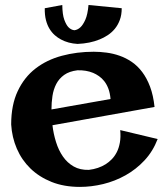

<svg xmlns="http://www.w3.org/2000/svg" viewBox="-20 -713 651 754"><path d="M599.1 -167Q580.6 -118.7 547.6 -83.3Q514.6 -47.9 473.1 -24.7Q431.6 -1.5 385.3 9.8Q338.9 21 293.9 21Q231.4 21 182.6 1.5Q133.8 -18.1 99.6 -51.3Q65.4 -84.5 46.1 -129.2Q26.9 -173.8 23.9 -224.1Q23.9 -300.8 49.6 -355.2Q75.2 -409.7 119.4 -443.8Q163.6 -478 222.7 -493.9Q281.7 -509.8 348.1 -509.8Q372.6 -509.8 398.7 -506.3Q424.8 -502.9 449.7 -494.1Q474.6 -485.4 497.3 -470Q520 -454.6 538.3 -430.4Q556.6 -406.2 569.3 -372.6Q582 -338.9 586.9 -293L186 -221.2Q189.9 -187.5 200 -155.3Q210 -123 227.1 -98.4Q244.1 -73.7 269.3 -59.3Q294.4 -44.9 329.1 -45.9Q366.7 -50.3 395.5 -68.4Q407.7 -76.2 418.9 -87.6Q430.2 -99.1 438.5 -115.2Q446.8 -131.3 450.7 -152.8Q454.6 -174.3 452.1 -202.1ZM414.1 -324.2Q412.1 -347.2 405.8 -364.3Q399.4 -381.3 389.9 -393.6Q380.4 -405.8 368.9 -413.8Q357.4 -421.9 345.7 -426.8Q318.4 -438 284.2 -437Q252 -433.1 231.9 -418.7Q211.9 -404.3 200.9 -383.1Q189.9 -361.8 186 -335.9Q182.1 -310.1 182.1 -283.2ZM458 -680.7Q458 -654.3 450.4 -634.3Q442.9 -614.3 430.7 -599.6Q418.5 -585 402.8 -574.7Q387.2 -564.5 371.1 -558.1Q333 -542.5 284.7 -540.5Q248 -542.5 219.2 -558.1Q207 -564.5 195.3 -574.7Q183.6 -585 174.6 -599.6Q165.5 -614.3 160.4 -634.3Q155.3 -654.3 155.8 -680.7L224.6 -693.4Q225.1 -655.8 232.4 -635.7Q239.7 -615.7 248.5 -606.4Q258.8 -595.7 272 -594.2Q285.2 -595.7 296.4 -606.4Q306.2 -615.7 315.2 -635.7Q324.2 -655.8 327.6 -693.4Z"/></svg>

Font: Peralta
Style: Regular
Weight: 400
Designer: Astigmatic (AOETI)
Foundry: Astigmatic (AOETI)
Version: Version 1.000